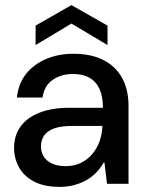

<svg xmlns="http://www.w3.org/2000/svg" viewBox="-20 -718 563 750"><path d="M213 12Q153 12 113.5 -8.5Q74 -29 54.5 -64Q35 -99 35 -140Q35 -189 60.5 -224Q86 -259 134.5 -278Q183 -297 251 -297H382Q382 -342 368.5 -371Q355 -400 329 -414.5Q303 -429 266 -429Q220 -429 186.5 -406.5Q153 -384 146 -337H46Q52 -392 82 -429.5Q112 -467 160 -487.5Q208 -508 266 -508Q337 -508 385 -483Q433 -458 457.5 -412.5Q482 -367 482 -305V0H398L388 -83H385Q372 -60 354.5 -42.5Q337 -25 315 -13Q293 -1 267.5 5.5Q242 12 213 12ZM236 -69Q270 -69 296.5 -82Q323 -95 341.5 -117.5Q360 -140 369.5 -168Q379 -196 380 -226H261Q217 -226 190.5 -216Q164 -206 152 -188Q140 -170 140 -146Q140 -123 151.5 -105.5Q163 -88 184.5 -78.5Q206 -69 236 -69ZM119 -542V-618L259 -698L400 -618V-542L259 -626Z"/></svg>

Font: DM Sans 9pt 36pt Medium
Style: Regular
Weight: 500
Version: Version 4.004;gftools[0.9.30]